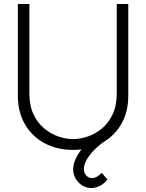

<svg xmlns="http://www.w3.org/2000/svg" viewBox="-20 -740 736 967"><path d="M348 15Q267 15 204.2 -18.8Q141.5 -52.5 105.8 -113.8Q70 -175 70 -257.5V-720H128V-269.5Q128 -208 148.8 -164.2Q169.5 -120.5 202.8 -93Q236 -65.5 274.2 -52.5Q312.5 -39.5 348 -39.5Q383.5 -39.5 422 -52.5Q460.5 -65.5 493.5 -93Q526.5 -120.5 547.2 -164.2Q568 -208 568 -269.5V-720H626V-257.5Q626 -175.5 590.2 -114.2Q554.5 -53 491.8 -19Q429 15 348 15ZM440 207Q415 207 394.2 194Q373.5 181 361 159.5Q348.5 138 348.5 113Q348.5 82 366.5 49Q384.5 16 414.5 -15.5Q444.5 -47 481 -73L516.5 -34.5Q486 -15.5 460 9.8Q434 35 418.2 61.8Q402.5 88.5 402.5 111.5Q402.5 132 415 144.5Q427.5 157 443.5 157Q456 157 468.8 149.5Q481.5 142 492.5 130.5L521 164Q504.5 185.5 483.2 196.2Q462 207 440 207Z"/></svg>

Font: Manrope ExtraLight Light
Style: Regular
Weight: 300
Version: Version 4.504